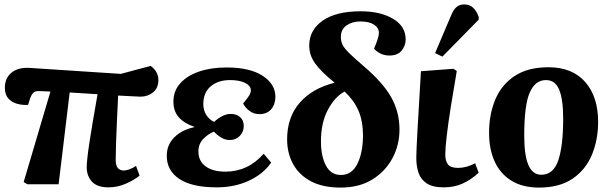

<svg xmlns="http://www.w3.org/2000/svg" viewBox="-20 -833 2764 868"><path d="M470 14Q419 14 395.5 -12Q372 -38 372 -77Q372 -108 384.5 -190Q397 -272 421 -407Q390 -409 358 -411Q326 -413 295 -415L245 0H104L87 -10L208 -419Q192 -420 179.5 -420.5Q167 -421 156 -421Q140 -422 131.5 -414.5Q123 -407 116 -388L107 -359Q83 -357 58.5 -363.5Q34 -370 18 -387.5Q2 -405 2 -437Q2 -480 32 -504.5Q62 -529 114 -526L526 -499L661 -535Q696 -510 696 -471Q696 -435 672 -415.5Q648 -396 615 -396Q600 -397 573 -398Q546 -399 514 -401Q511 -339 508.5 -282.5Q506 -226 504.5 -181.5Q503 -137 503 -111Q503 -83 513.5 -72.5Q524 -62 540 -62Q548 -62 563.5 -67Q579 -72 595 -83L611 -39Q588 -20 550 -3Q512 14 470 14Z M960 14Q847 14 790 -24.5Q733 -63 734 -130Q734 -178 768 -212Q802 -246 858 -258V-260Q813 -275 788.5 -302.5Q764 -330 764 -374Q764 -422 795 -456.5Q826 -491 880 -509.5Q934 -528 1004 -528Q1110 -528 1168 -490Q1226 -452 1225 -393Q1224 -359 1205 -338Q1186 -317 1153 -317Q1127 -317 1107.5 -332Q1088 -347 1079 -365Q1098 -388 1106 -400.5Q1114 -413 1114 -425Q1114 -445 1088.5 -458Q1063 -471 1020 -471Q967 -471 933.5 -443.5Q900 -416 899 -364Q899 -335 912.5 -313.5Q926 -292 948 -282Q964 -297 983.5 -307.5Q1003 -318 1023 -318Q1049 -318 1065.5 -303.5Q1082 -289 1082 -264Q1082 -236 1063.5 -218Q1045 -200 1019 -200Q998 -200 980 -211Q962 -222 947 -238Q920 -227 898.5 -204.5Q877 -182 877 -148Q877 -105 909.5 -81Q942 -57 999 -57Q1101 -57 1172 -138L1206 -98Q1170 -46 1105 -16Q1040 14 960 14Z M1520 15Q1440 15 1386.5 -13Q1333 -41 1305.5 -90.5Q1278 -140 1278 -203Q1278 -303 1335 -368.5Q1392 -434 1493 -459Q1430 -510 1404 -547Q1378 -584 1378 -627Q1378 -697 1438.5 -739.5Q1499 -782 1611 -782Q1700 -782 1757 -748Q1814 -714 1814 -655Q1814 -627 1796 -604.5Q1778 -582 1740 -582Q1718 -582 1700 -591Q1682 -600 1671 -613Q1693 -664 1693 -684Q1693 -707 1671 -721.5Q1649 -736 1609 -736Q1572 -736 1546.5 -718Q1521 -700 1521 -666Q1521 -647 1528.5 -631Q1536 -615 1558.5 -593Q1581 -571 1624 -534Q1711 -460 1748.5 -393.5Q1786 -327 1786 -247Q1786 -177 1754 -117.5Q1722 -58 1663 -21.5Q1604 15 1520 15ZM1521 -42Q1570 -42 1595 -91Q1620 -140 1621 -217Q1621 -287 1600 -334Q1579 -381 1538 -419Q1495 -397 1463 -338Q1431 -279 1431 -194Q1431 -127 1453.5 -84.5Q1476 -42 1521 -42Z M1986 14Q1936 14 1909 -4Q1882 -22 1872 -52Q1862 -82 1862 -118Q1862 -149 1867.5 -246Q1873 -343 1883 -511L2030 -522L2045 -512Q2030 -426 2018 -350Q2006 -274 1999.5 -218Q1993 -162 1993 -134Q1993 -106 2005 -90Q2017 -74 2051 -74Q2089 -74 2128 -95L2144 -52Q2109 -20 2071 -3Q2033 14 1986 14ZM1980 -577 1947 -593 2018 -760Q2029 -788 2043 -800.5Q2057 -813 2078 -813Q2103 -813 2119 -798Q2135 -783 2144 -757V-744Z M2417 15Q2342 15 2291.5 -16.5Q2241 -48 2216 -103.5Q2191 -159 2191 -232Q2191 -317 2219.5 -384Q2248 -451 2307.5 -490Q2367 -529 2459 -529Q2567 -529 2625.5 -462.5Q2684 -396 2684 -282Q2684 -201 2656 -133.5Q2628 -66 2569 -25.5Q2510 15 2417 15ZM2427 -43Q2482 -43 2504 -108.5Q2526 -174 2526 -296Q2526 -384 2508 -427.5Q2490 -471 2448 -471Q2400 -471 2375 -415Q2350 -359 2350 -220Q2350 -130 2369 -86.5Q2388 -43 2427 -43Z"/></svg>

Font: Literata 36pt
Style: Bold Italic
Weight: 700
Italic angle: -2°
Designer: Latin by Veronika Burian and Jose Scaglione. Greek by Irene Vlachou. Cyrillic by Vera Evstafieva
Foundry: TypeTogether
Version: Version 3.002